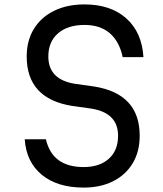

<svg xmlns="http://www.w3.org/2000/svg" viewBox="-20 -835 740 870"><path d="M188 -204Q217 -78 359 -78Q431 -78 473 -115.5Q515 -153 515 -220Q515 -324 393 -343L307 -355Q101 -388 101 -579Q101 -651 133.5 -704Q166 -757 225 -786Q284 -815 363 -815Q481 -815 552 -752Q623 -689 630 -576H536Q521 -647 477.5 -684.5Q434 -722 363 -722Q287 -722 243 -684Q199 -646 199 -579Q199 -474 321 -455L407 -443Q613 -410 613 -220Q613 -148 581.5 -95.5Q550 -43 493 -14Q436 15 359 15Q240 15 169.5 -43Q99 -101 92 -204Z"/></svg>

Font: Martian Mono Light
Style: Regular
Weight: 300
Monospace: yes
Designer: Roman Shamin
Foundry: Evil Martians
Version: Version 1.000; ttfautohint (v1.8.4.7-5d5b)